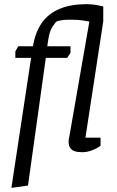

<svg xmlns="http://www.w3.org/2000/svg" viewBox="-20 -730 563 926"><path d="M35 176 130 -451H54V-482L68 -507H139Q150 -575 182 -620Q214 -665 268 -687.5Q322 -710 397 -710Q423 -710 447.5 -705.5Q472 -701 478 -699V-627L392 -66H465V-27Q463 -25 450.5 -17.5Q438 -10 418 -3Q398 4 375 4Q354 4 339.5 -1Q325 -6 318 -17.5Q311 -29 311 -47Q311 -51 311.5 -57Q312 -63 314 -69L411 -626Q380 -632 360 -633.5Q340 -635 313 -635Q293 -635 274 -632Q255 -629 250 -624Q246 -620 232.5 -600Q219 -580 213 -540L208 -507H320V-475L304 -451H201L115 165Z"/></svg>

Font: Faustina
Style: Italic
Weight: 400
Italic angle: -8°
Designer: Alfonso Garcia
Foundry: http://www.omnibus-type.com
Version: Version 1.200